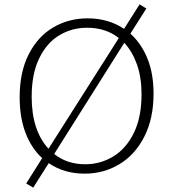

<svg xmlns="http://www.w3.org/2000/svg" viewBox="-20 -787 792 879"><path d="M577 -633Q627 -588 655 -519Q683 -450 683 -358Q683 -245 641 -162Q599 -79 527 -35.5Q455 8 367 8Q274 8 203 -40L132 72L100 53L173 -63Q124 -108 97 -178.5Q70 -249 70 -342Q70 -458 112 -539.5Q154 -621 224.5 -662Q295 -703 381 -703Q476 -703 548 -655L619 -767L650 -748ZM202 -106 524 -613Q464 -660 379 -660Q309 -660 251.5 -625.5Q194 -591 159.5 -520Q125 -449 125 -344Q125 -190 202 -106ZM628 -355Q628 -433 607 -492Q586 -551 549 -591L228 -82Q287 -35 370 -35Q440 -35 499 -71Q558 -107 593 -179Q628 -251 628 -355Z"/></svg>

Font: Bitter Pro Light
Style: Regular
Weight: 300
Designer: Sol Matas, and Bitter project Authors
Foundry: Sol Matas
Version: Version 1.010